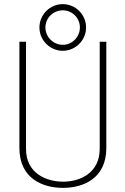

<svg xmlns="http://www.w3.org/2000/svg" viewBox="-20 -903 606 930"><path d="M463 -182C463 -66 369 -23 286 -23C202 -23 106 -65 106 -182V-701H74V-186C74 -39 186 7 285 7C384 7 495 -39 495 -186V-701H463ZM284 -686C238 -686 200 -724 200 -770C200 -816 238 -853 284 -853C330 -853 367 -816 367 -770C367 -724 330 -686 284 -686ZM284 -657C346 -657 397 -708 397 -770C397 -832 346 -883 284 -883C222 -883 171 -832 171 -770C171 -708 222 -657 284 -657Z"/></svg>

Font: Advent Pro
Style: ExtraLight
Weight: 250
Designer: Andreas Kalpakidis
Foundry: Andreas Kalpakidis
Version: Version 2.002 2007